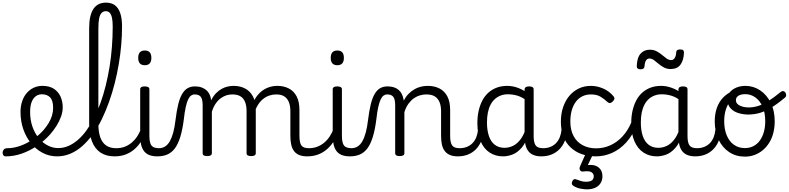

<svg xmlns="http://www.w3.org/2000/svg" viewBox="-103 -1172 5998 1460"><path d="M-60 17Q-72 17 -78 7.5Q-84 -2 -83 -14Q-82 -26 -73.5 -35.5Q-65 -45 -47 -45Q2 -45 53 -63.5Q104 -82 150 -114Q196 -146 229 -184Q252 -211 268 -238Q284 -265 292.5 -294Q301 -323 301 -352Q301 -407 278.5 -431Q256 -455 216 -455Q203 -455 197.5 -464.5Q192 -474 192.5 -487Q193 -500 200 -509.5Q207 -519 219 -519Q274 -519 308 -496Q342 -473 358 -436Q374 -399 374 -356Q374 -322 361.5 -286.5Q349 -251 327.5 -216.5Q306 -182 278 -150Q235 -102 180 -64Q125 -26 64 -4.5Q3 17 -60 17Z M330 17Q272 17 221.5 -9.5Q171 -36 133 -82.5Q95 -129 74 -190Q53 -251 53 -321Q53 -364 65 -400.5Q77 -437 99.5 -463.5Q122 -490 152.5 -504.5Q183 -519 219 -519Q228 -519 232.5 -509.5Q237 -500 236 -487Q235 -474 229.5 -464.5Q224 -455 215 -455Q198 -455 184 -449Q170 -443 159 -431.5Q148 -420 140.5 -403.5Q133 -387 129.5 -366.5Q126 -346 126 -321Q126 -260 143.5 -209.5Q161 -159 191.5 -122Q222 -85 260.5 -65.5Q299 -46 339 -46Q380 -46 417 -62Q454 -78 489 -108Q524 -138 555 -181Q586 -224 613 -277Q640 -330 662 -391.5Q684 -453 701 -521.5Q718 -590 730 -663.5Q742 -737 748 -814.5Q754 -892 754 -970Q754 -981 765 -987.5Q776 -994 790 -994Q804 -994 814.5 -987.5Q825 -981 825 -970Q825 -904 819 -832.5Q813 -761 800.5 -687Q788 -613 769.5 -539.5Q751 -466 726 -396.5Q701 -327 671 -265Q641 -203 603.5 -151.5Q566 -100 523.5 -62Q481 -24 432.5 -3.5Q384 17 330 17Z M768 17Q704 17 661 -12Q618 -41 596.5 -96.5Q575 -152 575 -229V-956Q575 -1055 607 -1103.5Q639 -1152 703 -1152Q744 -1152 771 -1132Q798 -1112 811.5 -1071.5Q825 -1031 825 -971Q825 -955 814.5 -947.5Q804 -940 790 -940Q776 -940 765 -947.5Q754 -955 754 -971Q754 -1011 748.5 -1036.5Q743 -1062 731.5 -1074.5Q720 -1087 701 -1087Q683 -1087 670 -1074Q657 -1061 651 -1032.5Q645 -1004 645 -956V-229Q645 -171 659 -129.5Q673 -88 703 -66.5Q733 -45 781 -45Q793 -45 799 -35.5Q805 -26 804 -14Q803 -2 794 7.5Q785 17 768 17Z M768 17Q756 17 750 7.5Q744 -2 745 -14Q746 -26 755 -35.5Q764 -45 781 -45Q816 -45 845 -56Q874 -67 898 -87Q922 -107 939.5 -133.5Q957 -160 968 -189Q973 -202 983 -201Q993 -200 1000.5 -191Q1008 -182 1005 -172Q992 -131 970 -96.5Q948 -62 918.5 -36.5Q889 -11 851.5 3Q814 17 768 17Z M1094 17Q1058 17 1032.5 7Q1007 -3 992 -23Q977 -43 970 -72Q963 -101 963 -139V-493Q963 -504 971.5 -509.5Q980 -515 997 -515Q1015 -515 1024 -509.5Q1033 -504 1033 -493V-139Q1033 -88 1048 -66.5Q1063 -45 1107 -45Q1118 -45 1124 -35.5Q1130 -26 1129 -14Q1128 -2 1119.5 7.5Q1111 17 1094 17ZM998 -676Q973 -676 960.5 -690Q948 -704 948 -732Q948 -760 960.5 -774Q973 -788 998 -788Q1023 -788 1035.5 -774Q1048 -760 1048 -732Q1048 -704 1035.5 -690Q1023 -676 998 -676Z M1093 17Q1084 17 1079.5 7.5Q1075 -2 1076.5 -14Q1078 -26 1085 -35.5Q1092 -45 1105 -45Q1132 -45 1153 -58.5Q1174 -72 1189 -99Q1204 -126 1214.5 -165Q1225 -204 1231 -255Q1240 -328 1252 -377.5Q1264 -427 1282 -457.5Q1300 -488 1324 -501.5Q1348 -515 1379 -515Q1388 -515 1392.5 -505.5Q1397 -496 1396.5 -484Q1396 -472 1391 -463Q1386 -454 1377 -454Q1362 -454 1349.5 -445Q1337 -436 1327 -414.5Q1317 -393 1309 -356.5Q1301 -320 1295 -266Q1285 -186 1268 -131Q1251 -76 1226.5 -43.5Q1202 -11 1169 3Q1136 17 1093 17Z M1472 15Q1455 15 1446.5 9.5Q1438 4 1438 -7V-371Q1438 -418 1423.5 -436Q1409 -454 1377 -454Q1363 -454 1356 -463Q1349 -472 1349 -484Q1349 -496 1356.5 -505.5Q1364 -515 1379 -515Q1408 -515 1429 -507.5Q1450 -500 1465.5 -487Q1481 -474 1490 -455Q1499 -436 1502 -414L1503 -410Q1519 -442 1539.5 -463Q1560 -484 1583 -496.5Q1606 -509 1629 -514Q1652 -519 1672 -519Q1721 -519 1759 -500Q1797 -481 1819.5 -440.5Q1842 -400 1842 -334V-7Q1842 4 1833 9.5Q1824 15 1807 15Q1789 15 1780.5 9.5Q1772 4 1772 -7V-326Q1772 -367 1761 -395.5Q1750 -424 1726.5 -439Q1703 -454 1663 -454Q1641 -454 1619.5 -447.5Q1598 -441 1576.5 -425.5Q1555 -410 1537.5 -385Q1520 -360 1508 -322V-7Q1508 4 1499 9.5Q1490 15 1472 15ZM2233 17Q2198 17 2173 7Q2148 -3 2133 -23Q2118 -43 2111.5 -72Q2105 -101 2105 -139V-326Q2105 -366 2094 -394.5Q2083 -423 2059.5 -438.5Q2036 -454 1997 -454Q1970 -454 1943.5 -445Q1917 -436 1893 -415.5Q1869 -395 1850.5 -360.5Q1832 -326 1821 -276H1795Q1799 -335 1817 -380.5Q1835 -426 1863.5 -457Q1892 -488 1928.5 -503.5Q1965 -519 2006 -519Q2054 -519 2092 -500Q2130 -481 2152 -440.5Q2174 -400 2174 -334V-139Q2174 -88 2188.5 -66.5Q2203 -45 2246 -45Q2257 -45 2262.5 -35.5Q2268 -26 2267 -14Q2266 -2 2258 7.5Q2250 17 2233 17Z M2232 17Q2220 17 2214 7.5Q2208 -2 2209 -14Q2210 -26 2219 -35.5Q2228 -45 2245 -45Q2280 -45 2309 -56Q2338 -67 2362 -87Q2386 -107 2403.5 -133.5Q2421 -160 2432 -189Q2437 -202 2447 -201Q2457 -200 2464.5 -191Q2472 -182 2469 -172Q2456 -131 2434 -96.5Q2412 -62 2382.5 -36.5Q2353 -11 2315.5 3Q2278 17 2232 17Z M2558 17Q2522 17 2496.5 7Q2471 -3 2456 -23Q2441 -43 2434 -72Q2427 -101 2427 -139V-493Q2427 -504 2435.5 -509.5Q2444 -515 2461 -515Q2479 -515 2488 -509.5Q2497 -504 2497 -493V-139Q2497 -88 2512 -66.5Q2527 -45 2571 -45Q2582 -45 2588 -35.5Q2594 -26 2593 -14Q2592 -2 2583.5 7.5Q2575 17 2558 17ZM2462 -676Q2437 -676 2424.5 -690Q2412 -704 2412 -732Q2412 -760 2424.5 -774Q2437 -788 2462 -788Q2487 -788 2499.5 -774Q2512 -760 2512 -732Q2512 -704 2499.5 -690Q2487 -676 2462 -676Z M2557 17Q2548 17 2543.5 7.5Q2539 -2 2540.5 -14Q2542 -26 2549 -35.5Q2556 -45 2569 -45Q2596 -45 2617 -58.5Q2638 -72 2653 -99Q2668 -126 2678.5 -165Q2689 -204 2695 -255Q2704 -328 2716 -377.5Q2728 -427 2746 -457.5Q2764 -488 2788 -501.5Q2812 -515 2843 -515Q2852 -515 2856.5 -505.5Q2861 -496 2860.5 -484Q2860 -472 2855 -463Q2850 -454 2841 -454Q2826 -454 2813.5 -445Q2801 -436 2791 -414.5Q2781 -393 2773 -356.5Q2765 -320 2759 -266Q2749 -186 2732 -131Q2715 -76 2690.5 -43.5Q2666 -11 2633 3Q2600 17 2557 17Z M3379 17Q3344 17 3319.5 7Q3295 -3 3279.5 -23Q3264 -43 3257.5 -72Q3251 -101 3251 -139V-326Q3251 -366 3239.5 -394.5Q3228 -423 3204 -438.5Q3180 -454 3139 -454Q3115 -454 3090.5 -447Q3066 -440 3044 -424.5Q3022 -409 3003 -383Q2984 -357 2972 -319V-7Q2972 4 2963 9.5Q2954 15 2936 15Q2919 15 2910.5 9.5Q2902 4 2902 -7V-371Q2902 -418 2887.5 -436Q2873 -454 2841 -454Q2828 -454 2822 -463Q2816 -472 2816 -484Q2816 -496 2823 -505.5Q2830 -515 2843 -515Q2870 -515 2891 -508.5Q2912 -502 2927.5 -489Q2943 -476 2952.5 -457Q2962 -438 2966 -414L2968 -407Q2982 -436 3002.5 -457Q3023 -478 3046.5 -492Q3070 -506 3096 -512.5Q3122 -519 3149 -519Q3199 -519 3237.5 -500Q3276 -481 3298 -440.5Q3320 -400 3320 -334V-139Q3320 -88 3335 -66.5Q3350 -45 3392 -45Q3404 -45 3409.5 -35.5Q3415 -26 3414 -14Q3413 -2 3404.5 7.5Q3396 17 3379 17Z M3378 17Q3366 17 3360 7.5Q3354 -2 3355 -14Q3356 -26 3365 -35.5Q3374 -45 3391 -45Q3422 -45 3447 -55Q3472 -65 3490 -83.5Q3508 -102 3518.5 -128Q3529 -154 3532 -186Q3533 -199 3544 -203.5Q3555 -208 3565.5 -203.5Q3576 -199 3575 -186Q3572 -137 3556.5 -99.5Q3541 -62 3515 -36Q3489 -10 3454.5 3.5Q3420 17 3378 17Z M3722 17Q3665 17 3621 -11.5Q3577 -40 3552 -96.5Q3527 -153 3527 -236Q3527 -287 3537 -330.5Q3547 -374 3565.5 -409Q3584 -444 3612 -468.5Q3640 -493 3675.5 -506Q3711 -519 3754 -519Q3794 -519 3834 -504.5Q3874 -490 3908 -465V-403Q3869 -433 3833 -444Q3797 -455 3759 -455Q3730 -455 3705.5 -446Q3681 -437 3661.5 -420Q3642 -403 3628 -377Q3614 -351 3607 -317Q3600 -283 3600 -240Q3600 -182 3614.5 -138.5Q3629 -95 3659 -71.5Q3689 -48 3733 -48Q3768 -48 3800 -64Q3832 -80 3858.5 -117Q3885 -154 3902 -215L3920 -163Q3898 -88 3864 -49Q3830 -10 3793 3.5Q3756 17 3722 17ZM4014 17Q3981 17 3956 7.5Q3931 -2 3915.5 -21.5Q3900 -41 3893 -69.5Q3886 -98 3886 -136V-491Q3886 -503 3894.5 -509Q3903 -515 3921 -515Q3938 -515 3946.5 -509.5Q3955 -504 3955 -492V-136Q3955 -88 3970 -66.5Q3985 -45 4027 -45Q4035 -45 4039.5 -35.5Q4044 -26 4043 -14Q4042 -2 4035 7.5Q4028 17 4014 17Z M4013 17Q4001 17 3995 7.5Q3989 -2 3990 -14Q3991 -26 4000 -35.5Q4009 -45 4026 -45Q4057 -45 4082 -55Q4107 -65 4125 -83.5Q4143 -102 4153.5 -128Q4164 -154 4167 -186Q4168 -199 4179 -203.5Q4190 -208 4200.5 -203.5Q4211 -199 4210 -186Q4207 -137 4191.5 -99.5Q4176 -62 4150 -36Q4124 -10 4089.5 3.5Q4055 17 4013 17Z M4430 17Q4307 17 4234.5 -52.5Q4162 -122 4162 -246Q4162 -306 4178.5 -355.5Q4195 -405 4225 -441.5Q4255 -478 4297 -498.5Q4339 -519 4391 -519Q4437 -519 4483.5 -499Q4530 -479 4563 -439Q4571 -428 4569 -420Q4567 -412 4557 -401Q4546 -390 4537 -388.5Q4528 -387 4518 -395Q4490 -421 4462 -437.5Q4434 -454 4390 -454Q4355 -454 4326 -440Q4297 -426 4276.5 -399Q4256 -372 4245 -334Q4234 -296 4234 -248Q4234 -184 4258 -138.5Q4282 -93 4326.5 -68.5Q4371 -44 4430 -44Q4443 -44 4449.5 -34.5Q4456 -25 4456 -13.5Q4456 -2 4449.5 7.5Q4443 17 4430 17Z M4429 17Q4420 17 4415.5 7.5Q4411 -2 4411 -13.5Q4411 -25 4416 -34.5Q4421 -44 4430 -44Q4487 -44 4538 -67Q4589 -90 4630 -134Q4671 -178 4698 -242Q4703 -250 4713.5 -248.5Q4724 -247 4733 -239Q4742 -231 4738 -221Q4708 -143 4659.5 -89.5Q4611 -36 4551.5 -9.5Q4492 17 4429 17Z M4358 268Q4341 268 4311.5 262.5Q4282 257 4257 241Q4247 235 4245.5 225Q4244 215 4249 206Q4255 194 4262.5 191Q4270 188 4281 193Q4294 198 4313 204Q4332 210 4353 210Q4384 210 4398 199.5Q4412 189 4412 168Q4412 149 4394.5 137.5Q4377 126 4334 132Q4324 133 4318.5 131Q4313 129 4308 123Q4304 116 4304 109.5Q4304 103 4307 95L4353 -9H4411L4356 106L4333 92Q4374 78 4407 83.5Q4440 89 4459 111Q4478 133 4478 168Q4478 198 4464 220.5Q4450 243 4423.5 255.5Q4397 268 4358 268Z M4892 17Q4835 17 4791 -11.5Q4747 -40 4722 -96.5Q4697 -153 4697 -236Q4697 -287 4707 -330.5Q4717 -374 4735.5 -409Q4754 -444 4782 -468.5Q4810 -493 4845.5 -506Q4881 -519 4924 -519Q4964 -519 5004 -504.5Q5044 -490 5078 -465V-403Q5039 -433 5003 -444Q4967 -455 4929 -455Q4900 -455 4875.5 -446Q4851 -437 4831.5 -420Q4812 -403 4798 -377Q4784 -351 4777 -317Q4770 -283 4770 -240Q4770 -182 4784.5 -138.5Q4799 -95 4829 -71.5Q4859 -48 4903 -48Q4938 -48 4970 -64Q5002 -80 5028.5 -117Q5055 -154 5072 -215L5090 -163Q5068 -88 5034 -49Q5000 -10 4963 3.5Q4926 17 4892 17ZM5184 17Q5151 17 5126 7.5Q5101 -2 5085.5 -21.5Q5070 -41 5063 -69.5Q5056 -98 5056 -136V-491Q5056 -503 5064.5 -509Q5073 -515 5091 -515Q5108 -515 5116.5 -509.5Q5125 -504 5125 -492V-136Q5125 -88 5140 -66.5Q5155 -45 5197 -45Q5205 -45 5209.5 -35.5Q5214 -26 5213 -14Q5212 -2 5205 7.5Q5198 17 5184 17Z M5183 17Q5171 17 5165 7.5Q5159 -2 5160 -14Q5161 -26 5170 -35.5Q5179 -45 5196 -45Q5227 -45 5252 -55Q5277 -65 5295 -83.5Q5313 -102 5323.5 -128Q5334 -154 5337 -186Q5338 -199 5349 -203.5Q5360 -208 5370.5 -203.5Q5381 -199 5380 -186Q5377 -137 5361.5 -99.5Q5346 -62 5320 -36Q5294 -10 5259.5 3.5Q5225 17 5183 17Z M4768 -645Q4739 -645 4739 -668Q4741 -734 4768 -764Q4795 -794 4838 -794Q4868 -794 4890.5 -782Q4913 -770 4931 -754.5Q4949 -739 4966 -727Q4983 -715 5001 -715Q5017 -715 5027.5 -731Q5038 -747 5039 -776Q5041 -796 5068 -796Q5085 -796 5091.5 -790.5Q5098 -785 5098 -772Q5096 -714 5071.5 -680.5Q5047 -647 4996 -647Q4968 -647 4945.5 -659Q4923 -671 4904.5 -687Q4886 -703 4869.5 -715Q4853 -727 4835 -727Q4819 -727 4809.5 -712.5Q4800 -698 4798 -668Q4797 -656 4789.5 -650.5Q4782 -645 4768 -645Z M5561 19Q5493 19 5441.5 -15.5Q5390 -50 5361 -110.5Q5332 -171 5332 -250Q5332 -305 5348 -351Q5364 -397 5395.5 -430Q5427 -463 5473 -481.5Q5519 -500 5579 -500L5578 -463Q5538 -463 5506 -448Q5474 -433 5451 -404.5Q5428 -376 5416 -337.5Q5404 -299 5404 -250Q5404 -189 5423 -143Q5442 -97 5477.5 -71.5Q5513 -46 5561 -46Q5597 -46 5625.5 -60.5Q5654 -75 5674 -102Q5694 -129 5705 -166.5Q5716 -204 5716 -250Q5716 -315 5695.5 -361Q5675 -407 5640.5 -431.5Q5606 -456 5565 -456Q5531 -456 5512 -444Q5493 -432 5493 -410Q5493 -391 5508 -378.5Q5523 -366 5545 -360.5Q5567 -355 5589 -355Q5623 -355 5658 -365Q5693 -375 5735.5 -401Q5778 -427 5834 -473Q5844 -481 5854 -479Q5864 -477 5869.5 -468Q5875 -459 5875 -448Q5875 -437 5865 -429Q5803 -377 5754.5 -349Q5706 -321 5666 -311Q5626 -301 5587 -301Q5548 -301 5511 -312.5Q5474 -324 5451 -350Q5428 -376 5428 -418Q5428 -448 5446.5 -470.5Q5465 -493 5496.5 -506Q5528 -519 5565 -519Q5626 -519 5676.5 -485.5Q5727 -452 5757.5 -391.5Q5788 -331 5788 -250Q5788 -203 5777.5 -161.5Q5767 -120 5746.5 -87Q5726 -54 5698 -30.5Q5670 -7 5635.5 6Q5601 19 5561 19Z"/></svg>

Font: Playwrite CL Light
Style: Regular
Weight: 300
Designer: Veronika Burian, José Scaglione
Foundry: TypeTogether
Version: Version 1.002